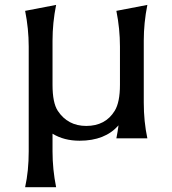

<svg xmlns="http://www.w3.org/2000/svg" viewBox="-20 -567 707 787"><path d="M584 0H457Q462.4 -26.9 465.8 -53.2Q410.6 9.8 306.2 9.8Q242.2 9.8 195.3 -19V53.7Q195.3 127 210 200.2H83Q97.7 133.8 97.7 53.7V-376Q97.7 -449.2 83 -522.5L210 -546.9Q195.3 -473.6 195.3 -400.4V-219.7Q195.3 -145.5 216.8 -112.8Q257.8 -50.8 333.5 -50.8Q412.1 -50.8 450.2 -112.8Q471.7 -147.9 471.7 -219.7V-376Q471.7 -449.2 457 -522.5L584 -546.9Q569.3 -473.6 569.3 -400.4V-146.5Q569.3 -68.8 584 0Z"/></svg>

Font: Classica
Style: Book
Weight: 400
Version: Version 1.001